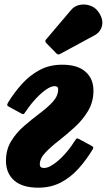

<svg xmlns="http://www.w3.org/2000/svg" viewBox="-20 -831 483 868"><path d="M422 -781Q447 -749 441.8 -717.8Q436.5 -686.5 405 -670L251.5 -587Q242.5 -581.5 235 -589.5L189 -636.5Q180.5 -645.5 189.5 -654L301 -785.5Q316.5 -804 339.8 -808.8Q363 -813.5 385.8 -806.2Q408.5 -799 422 -781ZM160 -87.5Q160 -71.5 179.5 -71.5Q197 -71.5 221.2 -88Q245.5 -104.5 270.2 -131.2Q295 -158 314 -188Q320.5 -198 324.2 -202.8Q328 -207.5 335 -203.5L391 -173.5Q397.5 -170 400.5 -166.8Q403.5 -163.5 398 -154Q369 -106.5 333.8 -67.5Q298.5 -28.5 254 -5.5Q209.5 17.5 153 17.5Q81 17.5 44 -15.2Q7 -48 7 -104Q7 -155 30.8 -193.5Q54.5 -232 89.8 -262.2Q125 -292.5 160 -318.8Q195 -345 219 -371.2Q243 -397.5 243 -428Q243 -441.5 226.5 -441.5Q210.5 -441.5 188.5 -426.2Q166.5 -411 143 -386Q119.5 -361 100 -332Q93 -322.5 89.5 -317.8Q86 -313 79 -316.5L23 -347Q16.5 -350.5 13.5 -353.8Q10.5 -357 16 -366.5Q44 -412.5 79.2 -451.5Q114.5 -490.5 159.2 -514.5Q204 -538.5 261 -538.5Q330.5 -538.5 366.5 -506.8Q402.5 -475 402.5 -421Q402.5 -370 378 -329.2Q353.5 -288.5 317.2 -255.5Q281 -222.5 245 -194.5Q209 -166.5 184.5 -140.5Q160 -114.5 160 -87.5Z"/></svg>

Font: Besley* Narrow Heavy
Style: Italic
Weight: 800
Width: 4
Italic angle: -13°
Designer: Owen Earl
Foundry: indestructible type*
Version: Version 3.000; ttfautohint (v1.8.3)